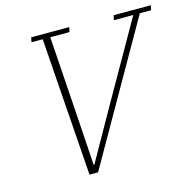

<svg xmlns="http://www.w3.org/2000/svg" viewBox="-103 -803 917 907"><g transform="rotate(-15 356.0 -349.0)"><path d="M177 -675H122L127 -698H313L308 -675H214L239 -303L256 -39H259L408 -303L620 -675H525L530 -698H712L707 -675H652L267 0H225Z"/></g></svg>

Font: IBM Plex Serif ExtLt
Style: Italic
Weight: 200
Italic angle: -14°
Designer: Mike Abbink, Paul van der Laan, Pieter van Rosmalen
Foundry: Bold Monday
Version: Version 3.001